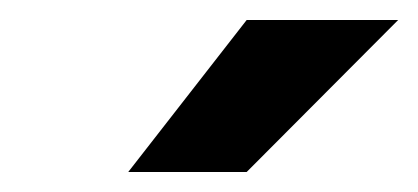

<svg xmlns="http://www.w3.org/2000/svg" viewBox="-20 -720 414 190"><path d="M106.9 -549.8 224.1 -700.2H374L224.1 -549.8Z"/></svg>

Font: Fivo Sans Modern
Style: Italic
Weight: 700
Designer: Alexander Slobzheninov
Foundry: Alexander Slobzheninov
Version: 1.0